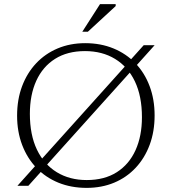

<svg xmlns="http://www.w3.org/2000/svg" viewBox="-20 -902 834 932"><path d="M176 -123 595 -589 607 -604 677.5 -682.5H730.5L634.5 -575.5L619 -559.5L200 -93.5L188 -78.5L117.5 0H64.5L160.5 -107ZM393.5 -692.5Q468.5 -692.5 530.5 -667Q592.5 -641.5 637.2 -595Q682 -548.5 706.2 -484Q730.5 -419.5 730.5 -341.5Q730.5 -263.5 706.5 -199Q682.5 -134.5 638.5 -87.5Q594.5 -40.5 534 -15.2Q473.5 10 400.5 10Q325.5 10 263.5 -15.2Q201.5 -40.5 156.8 -87.2Q112 -134 87.5 -198.5Q63 -263 63 -340.5Q63 -419 87.2 -483.5Q111.5 -548 155.5 -594.8Q199.5 -641.5 260 -667Q320.5 -692.5 393.5 -692.5ZM401 -28Q487 -28 546.8 -66Q606.5 -104 637.8 -172.8Q669 -241.5 669 -333Q669 -435 634.8 -506.8Q600.5 -578.5 538.2 -616.2Q476 -654 392.5 -654Q307 -654 247.2 -616.2Q187.5 -578.5 156.2 -510Q125 -441.5 125 -349.5Q125 -247.5 159.2 -175.8Q193.5 -104 255.8 -66Q318 -28 401 -28ZM379.5 -748 465.5 -882H541.5V-872.5L406.5 -748Z"/></svg>

Font: Newsreader 14pt Light
Style: Regular
Weight: 300
Designer: Hugues Gentile
Foundry: Production Type
Version: Version 1.003